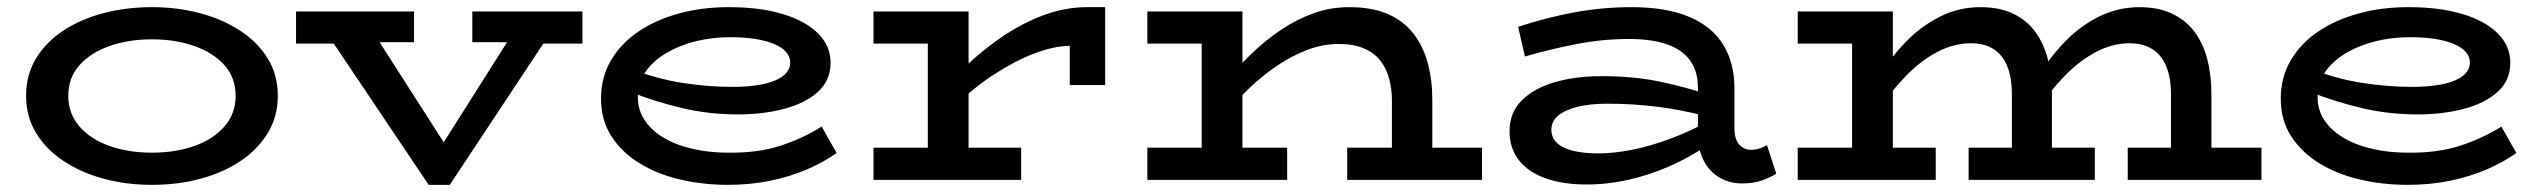

<svg xmlns="http://www.w3.org/2000/svg" viewBox="-20 -503 7112 537"><path d="M405 14Q334 14 270.5 -3Q207 -20 158 -52.5Q109 -85 81 -131Q53 -177 53 -235Q53 -294 81 -340Q109 -386 158 -418Q207 -450 270.5 -466.5Q334 -483 405 -483Q475 -483 538 -466.5Q601 -450 650.5 -418Q700 -386 728.5 -340Q757 -294 757 -235Q757 -177 729 -131Q701 -85 652.5 -52.5Q604 -20 540.5 -3Q477 14 405 14ZM405 -76Q470 -76 523 -94.5Q576 -113 607.5 -149Q639 -185 639 -235Q639 -286 607.5 -321Q576 -356 523 -374.5Q470 -393 405 -393Q340 -393 287 -374.5Q234 -356 202.5 -321Q171 -286 171 -235Q171 -185 202.5 -149Q234 -113 287 -94.5Q340 -76 405 -76Z M1179 14 886 -422H1018L1221 -105L1421 -421H1526L1238 14ZM808 -381V-471H1138V-385H971L952 -381ZM1301 -385V-471H1609V-381H1457L1443 -385Z M2016 14Q1946 14 1882 -1Q1818 -16 1768.5 -46.5Q1719 -77 1690 -122Q1661 -167 1661 -227Q1661 -287 1689 -334.5Q1717 -382 1766 -415Q1815 -448 1879.5 -465.5Q1944 -483 2018 -483Q2105 -483 2168.5 -464Q2232 -445 2267.5 -410Q2303 -375 2303 -327Q2303 -278 2267.5 -246Q2232 -214 2173 -198.5Q2114 -183 2044 -183Q1963 -183 1888.5 -200.5Q1814 -218 1743 -246V-311Q1818 -282 1889.5 -271Q1961 -260 2029 -260Q2075 -260 2111 -267Q2147 -274 2168.5 -289.5Q2190 -305 2190 -328Q2190 -361 2145 -380Q2100 -399 2021 -399Q1973 -399 1927.5 -388Q1882 -377 1845 -355.5Q1808 -334 1786 -303Q1764 -272 1764 -231Q1764 -184 1797.5 -148.5Q1831 -113 1888.5 -94.5Q1946 -76 2018 -76Q2100 -75 2163 -95.5Q2226 -116 2278 -149L2320 -75Q2283 -49 2236.5 -29Q2190 -9 2134.5 2.5Q2079 14 2016 14Z M2643 -200V-280Q2700 -340 2762 -385.5Q2824 -431 2889.5 -457Q2955 -483 3020 -483H3071V-265H2972V-375Q2927 -374 2873 -353.5Q2819 -333 2760.5 -295Q2702 -257 2643 -200ZM2423 0V-90H2836V0ZM2575 -27V-471H2689V-27ZM2423 -381V-471H2682V-381Z M3873 0V-222Q3873 -253 3865.5 -282Q3858 -311 3841 -333Q3824 -355 3795 -367.5Q3766 -380 3724 -380Q3680 -380 3636.5 -363.5Q3593 -347 3553 -320Q3513 -293 3477.5 -259.5Q3442 -226 3413 -192V-283Q3448 -322 3486 -358Q3524 -394 3566.5 -422Q3609 -450 3655.5 -466.5Q3702 -483 3754 -483Q3817 -483 3861 -464Q3905 -445 3932.5 -410Q3960 -375 3973 -327.5Q3986 -280 3986 -224V0ZM3189 0V-90H3580V0ZM3341 0V-471H3455V0ZM3189 -381V-471H3430V-381ZM3748 0V-90H4125V0Z M4852 10Q4817 10 4789 -6.5Q4761 -23 4745 -54Q4729 -85 4729 -127V-256Q4729 -304 4706.5 -334.5Q4684 -365 4641 -379.5Q4598 -394 4536 -394Q4463 -394 4390.5 -380Q4318 -366 4245 -345L4226 -428Q4305 -454 4383.5 -468.5Q4462 -483 4543 -483Q4639 -483 4703 -456.5Q4767 -430 4799 -379Q4831 -328 4831 -256V-145Q4831 -113 4844.5 -98.5Q4858 -84 4877 -84Q4891 -84 4902 -88Q4913 -92 4922 -97L4948 -17Q4932 -7 4908.5 1.5Q4885 10 4852 10ZM4417 13Q4352 13 4303.5 -4Q4255 -21 4228.5 -54.5Q4202 -88 4202 -136Q4202 -188 4236 -222Q4270 -256 4328 -273Q4386 -290 4459 -290Q4549 -290 4621 -275Q4693 -260 4755 -239V-177Q4684 -196 4615 -204.5Q4546 -213 4476 -213Q4428 -213 4393 -204.5Q4358 -196 4338.5 -180Q4319 -164 4319 -140Q4319 -118 4335 -103Q4351 -88 4380.5 -81Q4410 -74 4451 -74Q4494 -74 4544.5 -84Q4595 -94 4649 -114Q4703 -134 4755 -162L4754 -96Q4706 -63 4650.5 -38.5Q4595 -14 4536 -0.5Q4477 13 4417 13Z M5008 -381V-471H5240V-381ZM5160 -27V-471H5274V-27ZM5008 0V-90H5394V0ZM5607 -27V-241Q5607 -284 5595 -315.5Q5583 -347 5557.5 -364.5Q5532 -382 5492 -382Q5445 -382 5399 -358Q5353 -334 5311.5 -291.5Q5270 -249 5232 -194V-283Q5265 -339 5309 -384.5Q5353 -430 5406 -456.5Q5459 -483 5519 -483Q5572 -483 5610 -465Q5648 -447 5672 -414.5Q5696 -382 5707.5 -337.5Q5719 -293 5719 -240V-27ZM5486 0V-90H5839V0ZM6052 -27V-241Q6052 -273 6045 -299Q6038 -325 6024 -343.5Q6010 -362 5988 -372Q5966 -382 5936 -382Q5889 -382 5843 -358Q5797 -334 5755.5 -291.5Q5714 -249 5677 -194V-283Q5710 -339 5753.5 -384.5Q5797 -430 5850.5 -456.5Q5904 -483 5964 -483Q6016 -483 6054.5 -465Q6093 -447 6117.5 -414.5Q6142 -382 6153.5 -337.5Q6165 -293 6165 -240V-27ZM5931 0V-90H6305V0Z M6714 14Q6644 14 6580 -1Q6516 -16 6466.5 -46.5Q6417 -77 6388 -122Q6359 -167 6359 -227Q6359 -287 6387 -334.5Q6415 -382 6464 -415Q6513 -448 6577.5 -465.5Q6642 -483 6716 -483Q6803 -483 6866.5 -464Q6930 -445 6965.5 -410Q7001 -375 7001 -327Q7001 -278 6965.5 -246Q6930 -214 6871 -198.5Q6812 -183 6742 -183Q6661 -183 6586.5 -200.5Q6512 -218 6441 -246V-311Q6516 -282 6587.5 -271Q6659 -260 6727 -260Q6773 -260 6809 -267Q6845 -274 6866.5 -289.5Q6888 -305 6888 -328Q6888 -361 6843 -380Q6798 -399 6719 -399Q6671 -399 6625.5 -388Q6580 -377 6543 -355.5Q6506 -334 6484 -303Q6462 -272 6462 -231Q6462 -184 6495.5 -148.5Q6529 -113 6586.5 -94.5Q6644 -76 6716 -76Q6798 -75 6861 -95.5Q6924 -116 6976 -149L7018 -75Q6981 -49 6934.5 -29Q6888 -9 6832.5 2.5Q6777 14 6714 14Z"/></svg>

Font: BioRhyme SemiExpanded Medium
Style: Regular
Weight: 500
Width: 6
Designer: Aoife Mooney
Foundry: Aoife Mooney Type
Version: Version 1.600;gftools[0.9.33]